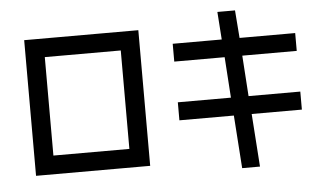

<svg xmlns="http://www.w3.org/2000/svg" viewBox="-54 -831 1662 987"><g transform="rotate(-5 777.0 -337.5)"><path d="M687 -685H98V15H687ZM196 -81V-589H588V-81Z M1117 -508 1131 -298H857V-205H1138L1157 68H1249L1230 -205H1489V-298H1222L1208 -508H1489V-600H1202L1191 -743H1100L1110 -600H857V-508Z"/></g></svg>

Font: コーポレート・ロゴ ver3 Medium
Style: Regular
Weight: 500
Designer: [KANA_main] LOGOTYPE.JP [Source Han Sans] Ryoko NISHIZUKA 西塚涼子 (kana, bopomofo & ideographs); Paul D. Hunt (Latin, Greek
Version: Version 12.001;FEAKit 1.0